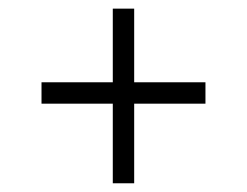

<svg xmlns="http://www.w3.org/2000/svg" viewBox="-20 -466 563 438"><path d="M286.1 -229.5V-47.9H237.3V-229.5H74.7V-278.3H237.3V-446.3H286.1V-278.3H448.7V-229.5Z"/></svg>

Font: Vazirmatn RD FD ExtraLight
Style: Regular
Weight: 200
Designer: Saber Rastikerdar
Foundry: Saber Rastikerdar
Version: Version 33.003